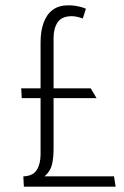

<svg xmlns="http://www.w3.org/2000/svg" viewBox="-20 -704 466 724"><path d="M70 0H416L410 -39H148Q170 -58 176 -83.5Q182 -109 182 -143V-334H344L322 -371H182V-561Q182 -597 197.5 -620Q213 -643 251 -643Q261 -643 273.5 -640Q286 -637 292 -634L304 -671Q298 -674 287.5 -677Q277 -680 264.5 -682Q252 -684 238 -684Q202 -684 179 -667Q156 -650 144.5 -618.5Q133 -587 133 -545V-371H60L62 -334H133V-122Q133 -86 118.5 -63Q104 -40 68 -39Z"/></svg>

Font: Catamaran Thin Thin
Style: Regular
Weight: 250
Version: Version 2.000